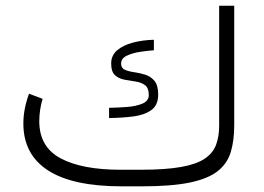

<svg xmlns="http://www.w3.org/2000/svg" viewBox="-20 -658 934 678"><path d="M477.5 -58.6Q564.9 -58.6 619.4 -68.4Q673.8 -78.1 702.9 -97.7Q731.9 -117.2 742.9 -146.5Q753.9 -175.8 753.9 -214.8V-637.7H807.1V-215.8Q807.1 -161.6 794.9 -121.1Q782.7 -80.6 748.8 -53.7Q714.8 -26.9 650.4 -13.4Q585.9 0 481 0H410.2Q236.3 0 149.4 -56.4Q62.5 -112.8 62.5 -221.7Q62.5 -249 67.9 -275.6Q73.2 -302.2 82.5 -327.1L130.4 -309.1Q118.7 -269.5 118.7 -229Q119.1 -138.7 194.6 -98.6Q270 -58.6 405.3 -58.6ZM365.2 -277.3Q396 -277.8 428.5 -280.3Q460.9 -282.7 483.2 -292.2Q505.4 -301.8 505.4 -322.3Q505.4 -347.7 491.9 -357.4Q478.5 -367.2 458.7 -370.1Q439 -373 419.2 -376.7Q399.4 -380.4 386 -392.6Q372.6 -404.8 372.6 -434.1Q372.6 -462.4 393.8 -480.5Q415 -498.5 449.7 -507.6Q484.4 -516.6 523.4 -517.6V-480.5Q502 -479 474.6 -474.9Q447.3 -470.7 427.5 -461.2Q407.7 -451.7 407.7 -433.6Q407.7 -417.5 420.9 -411.6Q434.1 -405.8 453.6 -403.1Q473.1 -400.4 492.7 -394.3Q512.2 -388.2 525.4 -372.6Q538.6 -356.9 538.6 -324.2Q538.6 -286.6 514.4 -269.3Q490.2 -252 450.9 -246.8Q411.6 -241.7 365.2 -241.2Z"/></svg>

Font: Vazir Thin FD-WOL
Style: Thin-FD-WOL
Weight: 100
Designer: Saber Rastikerdar
Foundry: Saber Rastikerdar
Version: Version 30.1.0